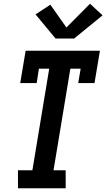

<svg xmlns="http://www.w3.org/2000/svg" viewBox="-20 -1006 568 1026"><path d="M76 0V-96H153L243 -639H188L176 -562H88L117 -735H514L485 -562H398L411 -639H356L266 -96H331V0ZM376 -800H277L170 -929L249 -981L335 -859L461 -986L528 -924Z"/></svg>

Font: Iosevka Gothic
Style: Bold Italic
Weight: 700
Italic angle: -9°
Monospace: yes
Designer: Belleve Invis
Foundry: Belleve Invis
Version: Version 15.5.1; ttfautohint (v1.8.4)